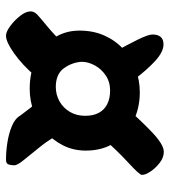

<svg xmlns="http://www.w3.org/2000/svg" viewBox="17 -617 566 640"><g transform="rotate(-90 300.0 -297.0)"><path d="M312 -114Q260 -114 216 -135.5Q172 -157 145 -197Q118 -237 118 -294Q118 -335 135 -369Q152 -403 180.5 -428Q209 -453 246.5 -467Q284 -481 324 -481Q379 -481 423 -460Q467 -439 492.5 -401.5Q518 -364 518 -315Q518 -269 501.5 -232Q485 -195 456 -168.5Q427 -142 390 -128Q353 -114 312 -114ZM330 -394Q304 -394 282 -381.5Q260 -369 247 -347Q234 -325 234 -296Q234 -269 244 -250.5Q254 -232 273 -222.5Q292 -213 318 -213Q347 -213 368.5 -227.5Q390 -242 402 -264Q414 -286 414 -308Q412 -340 392.5 -367Q373 -394 330 -394ZM354 -134 446 -200Q470 -157 487.5 -121.5Q505 -86 505 -72Q505 -54 497 -44.5Q489 -35 472 -35Q447 -35 416.5 -63Q386 -91 354 -134ZM235 -512Q243 -502 256 -484.5Q269 -467 281 -452L177 -373Q158 -412 132.5 -444Q107 -476 88 -499Q69 -522 69 -532Q69 -544 72 -552Q75 -560 88 -560Q114 -560 144 -555.5Q174 -551 199.5 -540.5Q225 -530 235 -512ZM37 -107Q37 -115 78 -152.5Q119 -190 176 -255L268 -167Q220 -112 179 -73Q138 -34 114 -34Q95 -34 77.5 -47.5Q60 -61 48.5 -78Q37 -95 37 -107ZM582 -478Q582 -466 571.5 -456Q561 -446 534 -424Q507 -402 459 -354L367 -463Q403 -505 441.5 -532.5Q480 -560 501 -560Q514 -560 533 -546Q552 -532 567 -513Q582 -494 582 -478Z"/></g></svg>

Font: Kalam Variable Light
Style: Regular
Weight: 300
Designer: Lipi Raval, Jonny Pinhorn
Foundry: Indian Type Foundry
Version: Version 3.000